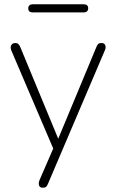

<svg xmlns="http://www.w3.org/2000/svg" viewBox="-20 -691 544 897"><path d="M180 186Q171 186 166 181Q161 176 161 168Q161 160 164 152L233 -7V13L33 -455Q29 -465 30 -472.5Q31 -480 36.5 -485Q42 -490 52 -490Q61 -490 65.5 -485.5Q70 -481 74 -473L264 -14H240L431 -473Q435 -482 439.5 -486Q444 -490 454 -490Q464 -490 468.5 -485Q473 -480 473.5 -472.5Q474 -465 470 -456L204 168Q200 178 195 182Q190 186 180 186ZM133 -633Q112 -633 112 -652Q112 -661 117.5 -666Q123 -671 133 -671H371Q392 -671 392 -652Q392 -643 386.5 -638Q381 -633 371 -633Z"/></svg>

Font: Nunito ExtraLight ExtraLight
Style: Regular
Weight: 250
Version: Version 3.602